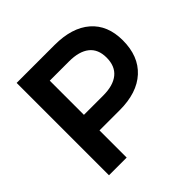

<svg xmlns="http://www.w3.org/2000/svg" viewBox="-177 -864 1029 1029"><g transform="rotate(-45 337.5 -350.0)"><path d="M650 -459Q650 -339 577.5 -272.5Q505 -206 373 -206H220V0H86V-700H373Q505 -700 577.5 -637Q650 -574 650 -459ZM523 -455Q523 -519 482.5 -551Q442 -583 366 -583H220V-324H366Q442 -324 482.5 -357Q523 -390 523 -455Z"/></g></svg>

Font: Montserrat arm2 Medium
Style: Regular
Weight: 500
Designer: Julieta Ulanovsky
Foundry: Julieta Ulanovsky
Version: Version 6.000